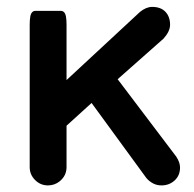

<svg xmlns="http://www.w3.org/2000/svg" viewBox="-20 -531 572 565"><path d="M67.4 -39.1V-458Q67.4 -473.1 69.1 -482.2Q70.8 -491.2 74.7 -495.1Q78.6 -499 84 -499H159.2Q164.6 -499 168.5 -495.1Q172.4 -491.2 174.1 -482.2Q175.8 -473.1 175.8 -458V-295.4L392.1 -496.1Q410.2 -510.7 427.7 -510.7Q453.1 -510.7 466.8 -496.3Q480.5 -481.9 480.5 -458Q480.5 -439 461.4 -417.5L326.2 -297.9L498.5 -70.3Q509.8 -53.2 509.8 -38.1Q509.8 -14.6 493.9 0Q478 14.6 455.1 14.6Q443.4 14.6 432.6 9.8Q418.9 2.9 410.6 -7.3L249.5 -228L175.8 -161.1V-39.1Q175.8 -14.2 155.8 2.4Q140.6 14.6 121.1 14.6Q99.1 14.6 83.3 -1.2Q67.4 -17.1 67.4 -39.1Z"/></svg>

Font: YuPearl-SemiBold
Style: SemiBold
Weight: 600
Designer: Max Yao
Foundry: Max-Everyday
Version: Version 1.011; ttfautohint (v1.8.3)